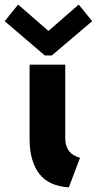

<svg xmlns="http://www.w3.org/2000/svg" viewBox="-38 -808 428 836"><path d="M90.8 -203.1V-526.4H246.1V-206.1Q246.6 -137.2 310.5 -121.1L261.7 7.8Q173.8 2.4 132.3 -52.2Q90.8 -106.9 90.8 -203.1ZM170.9 -674.8H174.8L304.7 -788.1L363.3 -715.8L187.5 -566.4H157.2L-17.6 -715.8L41 -788.1Z"/></svg>

Font: Reddit Sans Strawberry ExBold
Style: Regular
Weight: 800
Designer: Stephen Hutchings
Foundry: Reddit
Version: Version 1.013